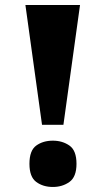

<svg xmlns="http://www.w3.org/2000/svg" viewBox="-20 -734 419 763"><path d="M147 -238 81 -714H298L232 -238ZM190 9Q151 9 124 -11Q97 -31 97 -83Q97 -136 124 -155.5Q151 -175 190 -175Q228 -175 256 -155.5Q284 -136 284 -83Q284 -31 256 -11Q228 9 190 9Z"/></svg>

Font: Noto Serif Myanmar Black
Style: Regular
Weight: 900
Designer: Ben Mitchell and the Monotype Design Team
Foundry: Monotype Imaging Inc.
Version: Version 2.106; ttfautohint (v1.8.4.7-5d5b)